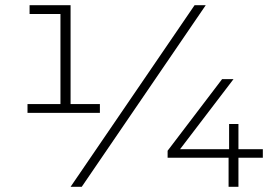

<svg xmlns="http://www.w3.org/2000/svg" viewBox="-20 -720 1065 740"><path d="M252 -319H365V-285H86V-319H213V-666H94V-700H252ZM252 0 730 -700H773L295 0ZM993 -145V-112H899V0H861V-112H626V-139L836 -415H880L674 -145H863V-242H899V-145Z"/></svg>

Font: Montserrat Light Alt1
Style: Light
Weight: 500
Designer: Differentunic
Foundry: Julieta Ulanovsky
Version: 0.1